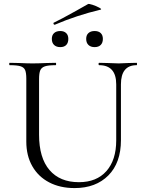

<svg xmlns="http://www.w3.org/2000/svg" viewBox="-20 -945 738 978"><path d="M485 -613Q482 -613 482 -619Q482 -625 485 -625L528 -624Q564 -622 585 -622Q602 -622 634 -624L676 -625Q678 -625 678 -619Q678 -613 676 -613Q596 -613 596 -515V-231Q596 -116 532 -51.5Q468 13 360 13Q286 13 230.5 -16Q175 -45 144.5 -98.5Q114 -152 114 -224V-544Q114 -574 108 -588Q102 -602 84.5 -607.5Q67 -613 29 -613Q27 -613 27 -619Q27 -625 29 -625L78 -624Q120 -622 146 -622Q173 -622 217 -624L263 -625Q266 -625 266 -619Q266 -613 263 -613Q226 -613 208.5 -607Q191 -601 185 -586.5Q179 -572 179 -542V-259Q179 -141 232 -79Q285 -17 382 -17Q472 -17 522 -73.5Q572 -130 572 -230V-515Q572 -613 485 -613ZM258 -819Q254 -819 252.5 -824Q251 -829 255 -830Q287 -845 366 -889Q419 -919 428 -924Q432 -927 451.5 -920.5Q471 -914 485.5 -906Q500 -898 493 -896Q371 -867 259 -819ZM244 -747Q244 -766 255.5 -776.5Q267 -787 287 -787Q306 -787 317 -776.5Q328 -766 328 -747Q328 -727 317.5 -716Q307 -705 287 -705Q267 -705 255.5 -716Q244 -727 244 -747ZM419 -747Q419 -766 430.5 -776.5Q442 -787 462 -787Q482 -787 493 -776.5Q504 -766 504 -747Q504 -727 493 -716Q482 -705 462 -705Q442 -705 430.5 -716Q419 -727 419 -747Z"/></svg>

Font: Cormorant
Style: Regular
Weight: 400
Designer: Christian Thalmann (Catharsis Fonts)
Foundry: Catharsis Fonts
Version: Version 4.000